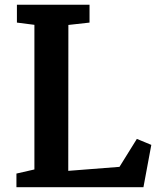

<svg xmlns="http://www.w3.org/2000/svg" viewBox="-20 -778 661 798"><path d="M48.3 0H576.2L608.9 -175.8L548.8 -200.7L476.6 -84.5L263.7 -67.9L264.2 -674.3L352.1 -684.1V-758.3H50.3V-684.1L123 -674.8V-73.7L48.3 -56.6Z"/></svg>

Font: Merriweather
Style: Bold
Weight: 700
Designer: Eben Sorkin ( eben@eyebytes.com )
Foundry: Sorkin Type Co.
Version: Version 1.003